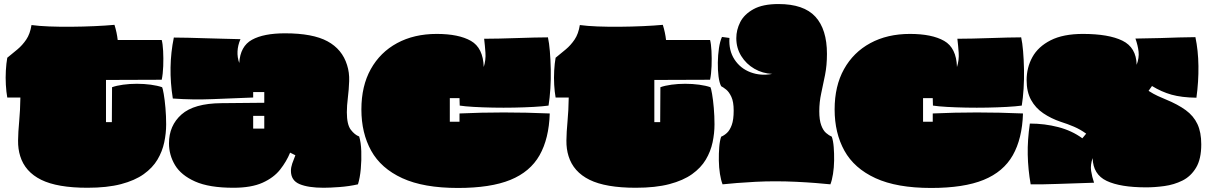

<svg xmlns="http://www.w3.org/2000/svg" viewBox="-20 -896 5976 951"><path d="M413 34Q264 34 184 -5.5Q104 -45 80 -123Q69 -158 69.5 -200Q70 -242 75 -295Q80 -348 81 -413H16Q11 -441 9 -476Q7 -511 9 -546.5Q11 -582 16 -610Q42 -631 66.5 -651.5Q91 -672 110 -700Q129 -728 136 -772Q172 -767 223.5 -765Q275 -763 333.5 -763.5Q392 -764 448 -766.5Q504 -769 547 -773Q553 -754 557 -735Q561 -716 563 -698H781Q786 -680 788 -644Q790 -608 788.5 -568.5Q787 -529 781 -501L505 -500V-291H534L535 -464Q557 -472 589.5 -476.5Q622 -481 658 -481Q694 -481 727 -476.5Q760 -472 783 -464Q786 -459 791 -430.5Q796 -402 799.5 -361.5Q803 -321 803 -280Q803 -236 793.5 -191Q784 -146 760 -105.5Q736 -65 692 -33.5Q648 -2 579.5 16Q511 34 413 34Z M1136 34Q1016 34 946.5 3Q877 -28 847 -78Q817 -128 817 -186Q817 -274 879 -329Q941 -384 1077 -385L1289 -387V-440H1234V-413Q1132 -409 1033 -405Q934 -401 836 -408Q811 -564 841 -710Q870 -710 911.5 -709Q953 -708 999.5 -706.5Q1046 -705 1091 -704Q1136 -703 1171 -702Q1158 -672 1156.5 -642Q1155 -612 1165 -584Q1170 -667 1228 -699Q1286 -731 1392 -731Q1529 -731 1602 -691.5Q1675 -652 1699 -574Q1711 -537 1709.5 -494.5Q1708 -452 1703 -412Q1698 -372 1698 -340Q1698 -279 1717.5 -253.5Q1737 -228 1759 -220Q1768 -191 1769.5 -147Q1771 -103 1767 -59Q1763 -15 1753 17Q1709 27 1661 30.5Q1613 34 1583 34Q1507 34 1464 16Q1421 -2 1421 -50Q1421 -67 1427.5 -86Q1434 -105 1443 -127L1417 -140Q1399 -96 1367.5 -56Q1336 -16 1280.5 9Q1225 34 1136 34ZM1234 -259H1289V-322H1234Z M2248 35Q2078 35 1972.5 -13.5Q1867 -62 1818.5 -149.5Q1770 -237 1770 -354Q1770 -470 1816.5 -553.5Q1863 -637 1947 -682.5Q2031 -728 2143 -728Q2252 -728 2312.5 -693.5Q2373 -659 2376 -564Q2387 -599 2384.5 -634.5Q2382 -670 2378 -704Q2411 -704 2453.5 -705Q2496 -706 2541 -707.5Q2586 -709 2626 -710Q2666 -711 2694 -711Q2700 -684 2703.5 -642.5Q2707 -601 2708 -552.5Q2709 -504 2706 -457Q2703 -410 2697 -373Q2668 -369 2623 -366.5Q2578 -364 2526 -363Q2474 -362 2422 -363Q2370 -364 2326.5 -366.5Q2283 -369 2257 -373L2256 -410H2208V-293H2256V-334Q2470 -344 2703 -334Q2699 -209 2652.5 -127Q2606 -45 2508 -5Q2410 35 2248 35Z M3129 34Q2980 34 2900 -5.5Q2820 -45 2796 -123Q2785 -158 2785.5 -200Q2786 -242 2791 -295Q2796 -348 2797 -413H2732Q2727 -441 2725 -476Q2723 -511 2725 -546.5Q2727 -582 2732 -610Q2758 -631 2782.5 -651.5Q2807 -672 2826 -700Q2845 -728 2852 -772Q2888 -767 2939.5 -765Q2991 -763 3049.5 -763.5Q3108 -764 3164 -766.5Q3220 -769 3263 -773Q3269 -754 3273 -735Q3277 -716 3279 -698H3497Q3502 -680 3504 -644Q3506 -608 3504.5 -568.5Q3503 -529 3497 -501L3221 -500V-291H3250L3251 -464Q3273 -472 3305.5 -476.5Q3338 -481 3374 -481Q3410 -481 3443 -476.5Q3476 -472 3499 -464Q3502 -459 3507 -430.5Q3512 -402 3515.5 -361.5Q3519 -321 3519 -280Q3519 -236 3509.5 -191Q3500 -146 3476 -105.5Q3452 -65 3408 -33.5Q3364 -2 3295.5 16Q3227 34 3129 34Z M3559 17Q3551 -3 3546 -34.5Q3541 -66 3540.5 -101Q3540 -136 3542.5 -167.5Q3545 -199 3552 -219Q3567 -225 3581 -238Q3595 -251 3604.5 -277Q3614 -303 3614 -348Q3614 -392 3602.5 -416.5Q3591 -441 3576.5 -452.5Q3562 -464 3552 -469Q3543 -486 3539 -517.5Q3535 -549 3535.5 -586Q3536 -623 3541 -657Q3546 -691 3556 -713Q3567 -712 3575 -710.5Q3583 -709 3593 -708Q3589 -646 3618 -601.5Q3647 -557 3697.5 -538Q3748 -519 3805 -530Q3757 -532 3716.5 -555.5Q3676 -579 3651.5 -618.5Q3627 -658 3627 -707Q3627 -748 3646.5 -786.5Q3666 -825 3712 -850.5Q3758 -876 3836 -876Q3961 -876 4018.5 -813.5Q4076 -751 4076 -629Q4076 -572 4066.5 -524.5Q4057 -477 4047.5 -433.5Q4038 -390 4038 -345Q4038 -302 4047.5 -276Q4057 -250 4071.5 -237.5Q4086 -225 4100 -219Q4107 -199 4109.5 -167.5Q4112 -136 4111.5 -101Q4111 -66 4106 -34.5Q4101 -3 4093 17Q4065 14 4020.5 10.5Q3976 7 3924 4.5Q3872 2 3820 2Q3772 2 3722.5 4.5Q3673 7 3630 10.5Q3587 14 3559 17Z M4592 35Q4422 35 4316.5 -13.5Q4211 -62 4162.5 -149.5Q4114 -237 4114 -354Q4114 -470 4160.5 -553.5Q4207 -637 4291 -682.5Q4375 -728 4487 -728Q4596 -728 4656.5 -693.5Q4717 -659 4720 -564Q4731 -599 4728.5 -634.5Q4726 -670 4722 -704Q4755 -704 4797.5 -705Q4840 -706 4885 -707.5Q4930 -709 4970 -710Q5010 -711 5038 -711Q5044 -684 5047.5 -642.5Q5051 -601 5052 -552.5Q5053 -504 5050 -457Q5047 -410 5041 -373Q5012 -369 4967 -366.5Q4922 -364 4870 -363Q4818 -362 4766 -363Q4714 -364 4670.5 -366.5Q4627 -369 4601 -373L4600 -410H4552V-293H4600V-334Q4814 -344 5047 -334Q5043 -209 4996.5 -127Q4950 -45 4852 -5Q4754 35 4592 35Z M5657 32Q5529 32 5461.5 0Q5394 -32 5392 -113Q5380 -79 5384.5 -49.5Q5389 -20 5399 9Q5300 12 5219 15Q5138 18 5085 17Q5072 -57 5070.5 -130Q5069 -203 5081 -284Q5154 -284 5221.5 -266.5Q5289 -249 5341 -211L5360 -234Q5331 -255 5299.5 -268.5Q5268 -282 5233 -293Q5186 -309 5147.5 -335Q5109 -361 5087 -401Q5065 -441 5065 -499Q5065 -561 5093.5 -613Q5122 -665 5184 -696.5Q5246 -728 5344 -728Q5471 -728 5539.5 -694.5Q5608 -661 5610 -575Q5623 -610 5619.5 -640.5Q5616 -671 5604 -705Q5675 -706 5726.5 -707.5Q5778 -709 5820 -710.5Q5862 -712 5901 -712Q5915 -646 5916 -569Q5917 -492 5906 -412Q5833 -413 5783 -427Q5733 -441 5686 -470L5669 -446Q5694 -430 5715 -420.5Q5736 -411 5753 -404Q5814 -379 5853 -350.5Q5892 -322 5911 -281.5Q5930 -241 5930 -181Q5930 -108 5904 -65Q5878 -22 5836.5 -1.5Q5795 19 5747.5 25.5Q5700 32 5657 32Z"/></svg>

Font: Oi
Style: Regular
Weight: 400
Designer: Kostas Bartsokas, Mohamad Dakak
Foundry: Foundry5
Version: Version 4.000